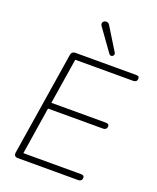

<svg xmlns="http://www.w3.org/2000/svg" viewBox="-169 -1041 934 1141"><g transform="rotate(20 298.5 -471.0)"><path d="M85 0Q72 0 66 -7Q60 -14 62 -27L166 -682Q168 -694 175 -699.5Q182 -705 193 -705H576Q586 -705 591.5 -701.5Q597 -698 597 -690Q597 -677 590 -671.5Q583 -666 574 -666H206L160 -377H504Q514 -377 519.5 -373.5Q525 -370 525 -362Q525 -349 518 -343.5Q511 -338 502 -338H153L106 -39H470Q480 -39 485.5 -35.5Q491 -32 491 -24Q491 -11 484 -5.5Q477 0 468 0ZM384 -769 285 -907Q279 -915 279.5 -922.5Q280 -930 285 -935Q290 -940 297 -941.5Q304 -943 311.5 -940.5Q319 -938 324 -929L412 -786Q416 -779 414 -773Q412 -767 407 -763.5Q402 -760 395.5 -761Q389 -762 384 -769Z"/></g></svg>

Font: Nunito ExtraLight
Style: Italic
Weight: 200
Italic angle: -9°
Designer: Vernon Adams
Foundry: Vernon Adams
Version: Version 3.602